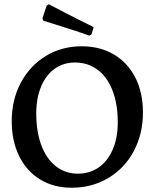

<svg xmlns="http://www.w3.org/2000/svg" viewBox="-20 -868 724 900"><path d="M35 -300Q35 -400 77.5 -480Q120 -560 194.5 -605.5Q269 -651 363 -651Q449 -651 514 -612.5Q579 -574 614.5 -504Q650 -434 650 -341Q650 -240 607 -159.5Q564 -79 487.5 -33.5Q411 12 316 12Q232 12 168.5 -26.5Q105 -65 70 -136Q35 -207 35 -300ZM532 -294Q532 -380 507.5 -443.5Q483 -507 437.5 -541Q392 -575 332 -575Q277 -575 236 -545.5Q195 -516 172.5 -462Q150 -408 150 -336Q150 -250 174 -186.5Q198 -123 242 -88.5Q286 -54 345 -54Q401 -54 443 -83.5Q485 -113 508.5 -167.5Q532 -222 532 -294ZM183 -771 179 -782 199 -842 209 -848Q228 -838 292.5 -804.5Q357 -771 419 -741L409 -707L399 -701Q331 -725 266 -745Q201 -765 183 -771Z"/></svg>

Font: Alegreya Medium
Style: Regular
Weight: 500
Designer: Juan Pablo del Peral
Foundry: Huerta Tipografica
Version: Version 2.007; ttfautohint (v1.6)